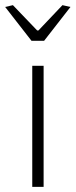

<svg xmlns="http://www.w3.org/2000/svg" viewBox="-38 -724 293 744"><path d="M-18 -697 12 -704 106 -606H111L204 -704L235 -697L133 -566H84ZM87 -469H131V0H87Z"/></svg>

Font: Athiti Light
Style: Regular
Weight: 300
Designer: CadsonDemak Team
Foundry: CadsonDemak
Version: Version 1.032